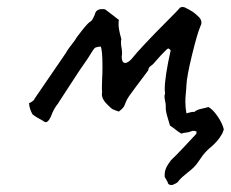

<svg xmlns="http://www.w3.org/2000/svg" viewBox="-20 -385 660 549"><path d="M620 -15Q619 -13 617.5 -8Q616 -3 613 1Q604 17 585 34Q573 43 560 59L546 79Q537 93 517 108Q499 122 491 132Q488 138 475 143Q474 144 470 144Q463 144 460 139Q461 138 457 131.5Q453 125 451 121Q450 107 454.5 96.5Q459 86 469 73Q481 62 505.5 36Q530 10 541 -2Q542 -4 542 -9L535 -11Q530 -11 526.5 -9.5Q523 -8 519 -7L506 -5L498 -3H497V-4Q491 -7 482.5 -14Q474 -21 466 -26Q464 -34 458.5 -51.5Q453 -69 454 -83Q454 -88 451.5 -99.5Q449 -111 452 -117L451 -129Q451 -165 468 -241Q465 -245 462.5 -246Q460 -247 456 -243Q443 -231 418 -202Q416 -200 410 -195.5Q404 -191 404 -184L368 -136Q364 -130 353 -115.5Q342 -101 337 -86Q334 -78 327.5 -72.5Q321 -67 320 -66Q315 -68 308.5 -70Q302 -72 298 -75.5Q294 -79 288 -85Q268 -104 272 -121Q271 -131 271.5 -141Q272 -151 272 -159Q273 -171 273 -195Q273 -241 268 -252Q257 -251 253 -249Q249 -247 243 -237Q241 -233 231.5 -218.5Q222 -204 207 -183Q192 -160 168.5 -124Q145 -88 146 -89Q134 -75 126 -53Q115 -28 104 -39Q83 -50 73 -58Q64 -74 63 -90Q66 -91 70 -93.5Q74 -96 76 -98Q78 -100 79 -103L155 -214L168 -233Q173 -243 195 -271Q197 -276 214.5 -298Q232 -320 238 -323Q243 -326 246.5 -333.5Q250 -341 251 -343Q254 -359 272 -359Q278 -359 281 -358L320 -328Q319 -324 319 -315Q319 -301 327 -273Q326 -270 326 -264Q326 -256 327.5 -248.5Q329 -241 329 -233Q329 -227 328 -224Q328 -205 338 -205Q345 -205 355 -215Q383 -250 461 -328Q490 -357 492 -360Q495 -365 502 -365Q507 -365 510 -363Q524 -356 531.5 -351Q539 -346 550 -335Q556 -328 556 -320Q556 -315 553 -310Q544 -289 529 -227.5Q514 -166 513 -141Q513 -134 511.5 -120Q510 -106 510 -94Q510 -78 513 -61Q530 -66 536 -65Q542 -71 556 -74Q570 -77 576 -79Q589 -72 602.5 -52Q616 -32 620 -15Z"/></svg>

Font: Caveat
Style: Regular
Weight: 400
Designer: Pablo Impallari
Foundry: Pablo Impallari
Version: Version 1.500; ttfautohint (v1.6)